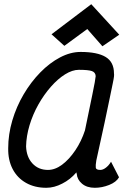

<svg xmlns="http://www.w3.org/2000/svg" viewBox="-20 -879 640 913"><path d="M508 -110 546 -36Q533 -13 499 0.5Q465 14 431 14Q393 14 370 -5.5Q347 -25 345 -52Q344 -53 344 -57Q343 -58 343 -59Q314 -25 276 -6Q238 14 200 14Q145 14 103.5 -9.5Q62 -33 40 -75.5Q18 -118 19 -174Q19 -240 38.5 -306Q58 -372 92.5 -430.5Q127 -489 171.5 -534.5Q216 -580 265.5 -606Q315 -632 363 -632Q443 -632 482.5 -608Q522 -584 522 -530Q523 -525 522 -515Q521 -505 516 -481.5Q511 -458 502 -413.5Q493 -369 477.5 -296.5Q462 -224 438 -116Q434 -92 435.5 -81.5Q437 -71 457 -71Q470 -71 484 -82Q498 -93 508 -110ZM208 -71Q242 -71 275.5 -96Q309 -121 338 -164Q367 -207 384 -259Q405 -361 419.5 -431Q434 -501 435 -517Q434 -535 417 -541Q400 -547 355 -547Q324 -547 289.5 -525.5Q255 -504 222 -466.5Q189 -429 162.5 -382Q136 -335 120.5 -283.5Q105 -232 104 -183Q106 -132 134.5 -101.5Q163 -71 208 -71ZM467 -659 395 -741 286 -661 225 -716 414 -859 547 -714Z"/></svg>

Font: Victor Mono Thin SemiBold
Style: Italic
Weight: 600
Italic angle: -12°
Monospace: yes
Version: Version 1.561;gftools[0.9.30]